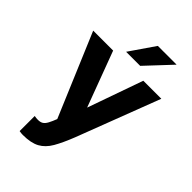

<svg xmlns="http://www.w3.org/2000/svg" viewBox="-277 -841 1155 1155"><g transform="rotate(45 300.0 -263.5)"><path d="M154.8 213.2Q139.8 213.2 124.8 210.2V81.8Q139.8 84.8 154.8 84.8Q175.2 84.8 188.1 76.7Q201 68.5 211.3 49.3Q221.7 30.2 233.7 -1L10.3 -530H180L312 -176.7L436.7 -530H590L387.5 0Q358 75.2 330.8 122.3Q303.5 169.5 263.4 191.3Q223.3 213.2 154.8 213.2ZM240.3 -580 350.3 -740H510L360 -580Z"/></g></svg>

Font: Golos Text
Style: Regular
Weight: 400
Designer: A.Korolkova, Vitaly Kuzmin
Foundry: ParaType Ltd
Version: Version 2.004